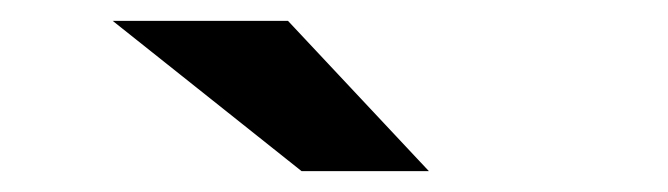

<svg xmlns="http://www.w3.org/2000/svg" viewBox="-20 -771 640 184"><path d="M88 -751H256L391 -607H269Z"/></svg>

Font: Idrija
Style: Bold
Weight: 700
Designer: Julieta Ulanovsky
Foundry: Julieta Ulanovsky
Version: Version 7.200